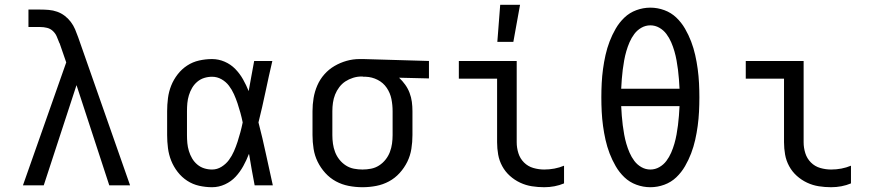

<svg xmlns="http://www.w3.org/2000/svg" viewBox="-20 -775 3640 803"><path d="M76 0 257 -514 229 -595H228V-596Q223 -609 217.5 -622Q212 -635 201.5 -645Q191 -655 177 -658.5Q163 -662 148 -662H99V-735H148Q166 -735 184 -733.5Q202 -732 219 -726Q236 -720 250.5 -709Q265 -698 276 -683.5Q287 -669 294 -652.5Q301 -636 307 -619L524 0H437L300 -419L163 0Z M867 8Q840 8 813 2Q786 -4 763 -19Q740 -34 723 -56Q706 -78 696 -103Q686 -128 682.5 -155.5Q679 -183 679 -210V-310Q679 -337 682.5 -364.5Q686 -392 696 -417Q706 -442 723 -464Q740 -486 763 -501Q786 -516 813 -522Q840 -528 867 -528Q894 -528 919.5 -517Q945 -506 964 -486.5Q983 -467 996.5 -443Q1010 -419 1020 -394Q1026 -426 1031.5 -457.5Q1037 -489 1043 -520H1119Q1104 -456 1090.5 -391.5Q1077 -327 1061 -263Q1078 -198 1092 -132Q1106 -66 1121 0H1045Q1039 -32 1033 -64.5Q1027 -97 1022 -129L1021 -131Q1011 -105 997.5 -80.5Q984 -56 965.5 -36Q947 -16 921 -4Q895 8 867 8ZM867 -66Q888 -66 906.5 -77.5Q925 -89 937.5 -106Q950 -123 958.5 -142.5Q967 -162 973.5 -182Q980 -202 985.5 -222.5Q991 -243 995 -263Q991 -283 985.5 -303Q980 -323 973.5 -342.5Q967 -362 958.5 -381Q950 -400 937.5 -416.5Q925 -433 906.5 -443.5Q888 -454 867 -454Q850 -454 834 -449Q818 -444 805 -433Q792 -422 783.5 -407.5Q775 -393 770 -376.5Q765 -360 763.5 -343.5Q762 -327 762 -310V-210Q762 -193 763.5 -176.5Q765 -160 770 -143.5Q775 -127 783.5 -112.5Q792 -98 805 -87Q818 -76 834 -71Q850 -66 867 -66Z M1496 8Q1467 8 1438.5 2.5Q1410 -3 1385 -16.5Q1360 -30 1340.5 -51.5Q1321 -73 1308.5 -98.5Q1296 -124 1291.5 -152.5Q1287 -181 1287 -210V-310Q1287 -338 1291.5 -365Q1296 -392 1307 -417.5Q1318 -443 1336.5 -464Q1355 -485 1379 -499Q1403 -513 1429.5 -520.5Q1456 -528 1484 -528H1500L1774 -520V-447L1649 -450Q1663 -437 1674.5 -421Q1686 -405 1693 -386.5Q1700 -368 1702.5 -349Q1705 -330 1705 -310V-210Q1705 -181 1700.5 -152.5Q1696 -124 1683.5 -98.5Q1671 -73 1651.5 -51.5Q1632 -30 1607 -16.5Q1582 -3 1553.5 2.5Q1525 8 1496 8ZM1496 -66Q1514 -66 1532 -69.5Q1550 -73 1565.5 -83Q1581 -93 1592.5 -107.5Q1604 -122 1610.5 -139Q1617 -156 1619.5 -174Q1622 -192 1622 -210V-310Q1622 -336 1617 -361Q1612 -386 1597.5 -407.5Q1583 -429 1559.5 -441Q1536 -453 1510 -454H1500Q1498 -455 1496 -455Q1494 -455 1491 -455Q1474 -455 1456.5 -449.5Q1439 -444 1424.5 -434.5Q1410 -425 1399 -410.5Q1388 -396 1381.5 -379.5Q1375 -363 1372.5 -345.5Q1370 -328 1370 -310V-210Q1370 -192 1372.5 -174Q1375 -156 1381.5 -139Q1388 -122 1399.5 -107.5Q1411 -93 1426.5 -83Q1442 -73 1460 -69.5Q1478 -66 1496 -66Z M2256 8Q2230 8 2204.5 4Q2179 0 2155.5 -11Q2132 -22 2112.5 -39.5Q2093 -57 2080.5 -80Q2068 -103 2063.5 -128.5Q2059 -154 2059 -180V-446H1899V-520H2141V-180Q2141 -157 2148 -134.5Q2155 -112 2171.5 -95.5Q2188 -79 2210.5 -72.5Q2233 -66 2256 -66Q2278 -66 2299 -70Q2320 -74 2339 -82V-8Q2320 0 2299 4Q2278 8 2256 8ZM2060 -600 2072 -755H2155L2127 -600Z M2700 8Q2670 8 2641.5 -2.5Q2613 -13 2591.5 -33.5Q2570 -54 2555 -80Q2540 -106 2529.5 -133.5Q2519 -161 2512.5 -190Q2506 -219 2502 -248.5Q2498 -278 2496.5 -308Q2495 -338 2495 -368Q2495 -397 2496.5 -427Q2498 -457 2502 -486.5Q2506 -516 2512.5 -545Q2519 -574 2529.5 -601.5Q2540 -629 2555 -655Q2570 -681 2591.5 -701.5Q2613 -722 2641.5 -732.5Q2670 -743 2700 -743Q2730 -743 2758.5 -732.5Q2787 -722 2808.5 -701.5Q2830 -681 2845 -655Q2860 -629 2870.5 -601.5Q2881 -574 2887.5 -545Q2894 -516 2898 -486.5Q2902 -457 2903.5 -427Q2905 -397 2905 -368Q2905 -338 2903.5 -308Q2902 -278 2898 -248.5Q2894 -219 2887.5 -190Q2881 -161 2870.5 -133.5Q2860 -106 2845 -80Q2830 -54 2808.5 -33.5Q2787 -13 2758.5 -2.5Q2730 8 2700 8ZM2578 -404H2822Q2821 -424 2819.5 -444Q2818 -464 2815.5 -483.5Q2813 -503 2809.5 -522.5Q2806 -542 2800.5 -561Q2795 -580 2787 -598.5Q2779 -617 2767 -633Q2755 -649 2737.5 -659Q2720 -669 2700 -669Q2680 -669 2662.5 -659Q2645 -649 2633 -633Q2621 -617 2613 -598.5Q2605 -580 2599.5 -561Q2594 -542 2590.5 -522.5Q2587 -503 2584.5 -483.5Q2582 -464 2580.5 -444Q2579 -424 2578 -404ZM2700 -66Q2720 -66 2737.5 -76Q2755 -86 2767 -102Q2779 -118 2787 -136.5Q2795 -155 2800.5 -174Q2806 -193 2809.5 -212.5Q2813 -232 2815.5 -251.5Q2818 -271 2819.5 -291Q2821 -311 2822 -331H2578Q2579 -311 2580.5 -291Q2582 -271 2584.5 -251.5Q2587 -232 2590.5 -212.5Q2594 -193 2599.5 -174Q2605 -155 2613 -136.5Q2621 -118 2633 -102Q2645 -86 2662.5 -76Q2680 -66 2700 -66Z M3456 8Q3430 8 3404.5 4Q3379 0 3355.5 -11Q3332 -22 3312.5 -39.5Q3293 -57 3280.5 -80Q3268 -103 3263.5 -128.5Q3259 -154 3259 -180V-446H3099V-520H3341V-180Q3341 -157 3348 -134.5Q3355 -112 3371.5 -95.5Q3388 -79 3410.5 -72.5Q3433 -66 3456 -66Q3478 -66 3499 -70Q3520 -74 3539 -82V-8Q3520 0 3499 4Q3478 8 3456 8Z"/></svg>

Font: Iosevka HT Extended
Style: Regular
Weight: 400
Width: 7
Monospace: yes
Designer: Belleve Invis
Foundry: Belleve Invis
Version: Version 32.3.0; ttfautohint (v1.8.4)